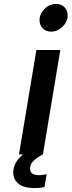

<svg xmlns="http://www.w3.org/2000/svg" viewBox="-20 -781 362 971"><path d="M322 -703Q322 -671 296.5 -646Q271 -621 238 -621Q212 -621 196 -637.5Q180 -654 180 -679Q180 -711 205 -736Q230 -761 263 -761Q290 -761 306 -744.5Q322 -728 322 -703ZM132 72Q132 87 143 96Q154 105 178 105Q191 105 202 102.5Q213 100 216 100L205 165Q201 166 188.5 168Q176 170 152 170Q101 170 74 148.5Q47 127 47 92Q47 41 96 0H76L164 -528H285L197 0H196Q167 16 149.5 32.5Q132 49 132 72Z"/></svg>

Font: Be Vietnam SemiBold
Style: Italic
Weight: 600
Italic angle: -9.556°
Designer: Gabriel Lam
Foundry: TypeRant
Version: Version 3.000